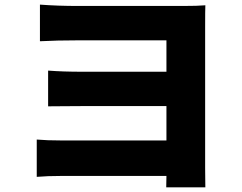

<svg xmlns="http://www.w3.org/2000/svg" viewBox="-20 -760 1040 824"><path d="M860.4 -643.6V-39.1Q860.4 -28.3 860.8 2.4Q861.3 33.2 861.3 43.9H693.4L694.3 -4.9H242.2Q182.6 -4.9 137.7 -1V-161.1Q180.7 -157.2 243.2 -157.2H694.3V-304.7H332Q305.7 -304.7 252.4 -304.2Q199.2 -303.7 186.5 -303.7V-457Q250 -452.1 332 -452.1H694.3V-586.9H316.4Q223.6 -586.9 151.4 -583V-740.2Q227.5 -734.4 316.4 -734.4H764.6Q829.1 -734.4 861.3 -737.3Q860.4 -719.7 860.4 -643.6Z"/></svg>

Font: Gen Shin Gothic Heavy
Style: Bold
Weight: 900
Designer: [Source Han Sans]
Ryoko NISHIZUKA  (kana & ideographs); Paul D. Hunt (Latin, Greek & Cyrillic); Wenlong ZHANG  (bopomofo
Version: Version 1.002.20150607